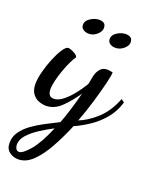

<svg xmlns="http://www.w3.org/2000/svg" viewBox="-163 -568 740 928"><g transform="rotate(20 206.5 -104.0)"><path d="M46 280Q21 280 0.5 265Q-20 250 -20 219Q-20 187 -2 161.5Q16 136 45 115Q74 94 108.5 76Q143 58 177 41Q189 10 203 -35Q217 -80 228 -124Q197 -78 161.5 -43.5Q126 -9 83 -9Q65 -9 45.5 -16.5Q26 -24 13 -42.5Q0 -61 0 -91Q0 -118 9.5 -155Q19 -192 33.5 -227Q48 -262 63.5 -285.5Q79 -309 91 -309Q96 -309 107 -305Q118 -301 128.5 -294Q139 -287 141 -279Q132 -267 121 -244Q110 -221 100 -193Q90 -165 83.5 -138Q77 -111 77 -92Q77 -76 83.5 -65Q90 -54 108 -54Q129 -54 152.5 -72Q176 -90 199 -118.5Q222 -147 240 -177Q243 -186 245 -199.5Q247 -213 251 -228Q255 -244 267.5 -259.5Q280 -275 303 -275Q310 -275 316.5 -274Q323 -273 332 -271Q332 -256 321.5 -212.5Q311 -169 294 -111.5Q277 -54 255 4Q299 -13 344 -53.5Q389 -94 417 -165L433 -153Q418 -103 387.5 -66.5Q357 -30 319 -4.5Q281 21 243 38Q216 103 185 158.5Q154 214 119.5 247Q85 280 46 280ZM38 245Q56 245 90.5 205Q125 165 161 79Q126 97 93 118.5Q60 140 38 164Q16 188 16 216Q16 225 21 235Q26 245 38 245ZM303 -387Q287 -387 275 -395Q263 -403 263 -420Q263 -439 285 -453Q307 -467 329 -467Q344 -467 354 -460.5Q364 -454 364 -436Q364 -419 345 -403Q326 -387 303 -387ZM159 -407Q143 -407 130.5 -415Q118 -423 118 -440Q118 -459 140 -473.5Q162 -488 185 -488Q200 -488 209.5 -481.5Q219 -475 219 -457Q219 -440 200.5 -423.5Q182 -407 159 -407Z"/></g></svg>

Font: Dancing Script SemiBold
Style: Regular
Weight: 600
Designer: Pablo Impallari
Foundry: Pablo Impallari
Version: Version 2.001